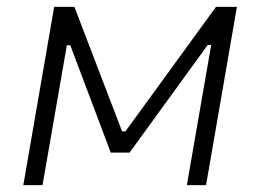

<svg xmlns="http://www.w3.org/2000/svg" viewBox="-20 -540 759 560"><path d="M48 0H104L175 -408H185L303 -95H358L586 -409H596L525 0H581L671 -520H610L346 -157H336L197 -520H138Z"/></svg>

Font: Fixel Display Light
Style: Italic
Weight: 300
Italic angle: -10°
Designer: AlfaBravo + MacPaw
Foundry: Kyrylo Tkachov, Marchela Mozhyna, Serhii Makarenko, Maria Weinstein, Zakhar Kryvoshyya
Version: Version 1.210;Glyphs 3.2 (3217)